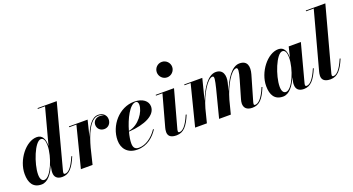

<svg xmlns="http://www.w3.org/2000/svg" viewBox="-50 -1372 3664 1994"><g transform="rotate(-20 1782.0 -375.0)"><path d="M356.5 -347.5C356.5 -417 334.5 -470 272 -470C150 -470 23.5 -305.5 23.5 -152.5C23.5 -53 61.5 10 153.5 10C223 10 276 -63 310 -146L300.5 -97.5C298.5 -88 298 -76.5 298 -67.5C298 -21 324 10 383 10C460.5 10 504.5 -45.5 551.5 -157.5L543 -160.5C491.5 -40.5 452.5 -11.5 420 -11.5C409 -11.5 405.5 -19 405.5 -26C405.5 -30.5 406 -35.5 407.5 -41.5L596 -750H384V-741H463.5L356.5 -341.5C356.5 -343.5 356.5 -345.5 356.5 -347.5ZM349 -350C349 -227.5 267 -25 197 -25C168.5 -25 153 -51.5 153 -99.5C153 -216.5 238 -436 305 -436C337 -436 349 -401 349 -350Z M704.5 -451 590 0H719L762 -176C794 -294.5 853.5 -460.5 949.5 -460.5C973.5 -460.5 993 -453.5 1007 -441C994.5 -448 979.5 -451.5 963 -451.5C919 -451.5 887 -422.5 887 -381C887 -338.5 919 -308 962.5 -308C1007.5 -308 1038.5 -343.5 1038.5 -388.5C1038.5 -436.5 1002 -469.5 950 -469.5C875.5 -469.5 823.5 -379.5 788 -282.5L831.5 -460H625V-451Z M1173 -72.5C1173 -105.5 1180 -149.5 1192.5 -195.5C1376 -207.5 1497.5 -268 1497.5 -363C1497.5 -423 1442.5 -470 1348 -470C1182.5 -470 1050 -314.5 1050 -150C1050 -60 1104.5 10 1213 10C1324.5 10 1397.5 -58.5 1444 -129.5L1436 -134C1381.5 -52.5 1307 -3 1234 -3C1197.5 -3 1173 -19.5 1173 -72.5ZM1361 -460.5C1382.5 -460.5 1389.5 -442 1389.5 -421.5C1389.5 -345 1307.5 -221 1194.5 -203.5C1228.5 -325 1296.5 -460.5 1361 -460.5Z M1674.5 -675C1674.5 -629.5 1711 -589.5 1759 -589.5C1807 -589.5 1844.5 -629.5 1844.5 -675C1844.5 -720.5 1807 -760 1759 -760C1711 -760 1674.5 -720.5 1674.5 -675ZM1816 -157.5 1807 -160.5C1756 -40.5 1716 -11.5 1683.5 -11.5C1673.5 -11.5 1670 -18 1670 -26.5C1670 -31 1670.5 -36.5 1672 -42.5L1786.5 -460H1584V-451H1655.5L1560.5 -106C1557.5 -95 1553.5 -77 1553.5 -59.5C1553.5 -17 1579.5 10 1644 10C1725 10 1768.5 -45.5 1816 -157.5Z M2247 0 2285.5 -149.5C2327 -297 2408.5 -433.5 2463 -433.5C2486.5 -433.5 2482 -393.5 2457.5 -308L2401 -114.5C2397 -101 2393 -82.5 2393 -68C2393 -22.5 2419.5 10 2483 10C2560 10 2605 -37 2653.5 -157.5L2645 -160.5C2595 -38.5 2551 -9 2519.5 -9C2511 -9 2506.5 -14 2506.5 -21.5C2506.5 -28 2509 -38 2511 -46L2590.5 -319.5C2613.5 -400.5 2600 -469.5 2511.5 -469.5C2426 -469.5 2354 -357.5 2307.5 -235.5L2329.5 -319.5C2350 -400.5 2329.5 -469.5 2249 -469.5C2162 -469.5 2087 -351 2040 -227L2099 -460H1899V-451H1967L1852.5 0H1982.5L2021 -151.5C2062.5 -298 2148 -436 2202 -436C2226.5 -436 2217 -394.5 2196.5 -308L2117.5 0Z M3026 -347.5C3026 -415.5 3005 -470 2941.5 -470C2819.5 -470 2693 -305.5 2693 -152.5C2693 -53 2731 10 2823 10C2892.5 10 2945.5 -63 2980 -146.5L2970 -97.5C2968.5 -90.5 2967.5 -81 2967.5 -67.5C2967.5 -21 2993.5 10 3052.5 10C3129.5 10 3174 -45.5 3221 -157.5L3212.5 -160.5C3161.5 -40.5 3121 -11.5 3089.5 -11.5C3079.5 -11.5 3075 -17.5 3075 -26C3075 -30.5 3076 -35.5 3077 -41L3188.5 -460H3054L3026 -344C3026 -345.5 3026 -346.5 3026 -347.5ZM3018.5 -350C3018.5 -227.5 2936.5 -25 2866.5 -25C2838.5 -25 2822.5 -51 2822.5 -99.5C2822.5 -217 2907.5 -436 2974.5 -436C3006.5 -436 3018.5 -401 3018.5 -350Z M3517 -157.5 3508.5 -160.5C3457.5 -40.5 3417 -11.5 3385 -11.5C3375.5 -11.5 3371 -17.5 3371 -26C3371 -30.5 3372 -36.5 3373.5 -42L3564.5 -750H3348.5V-741H3433L3261.5 -106C3259 -96 3254.5 -78.5 3254.5 -59.5C3254.5 -17.5 3282 10 3346.5 10C3425.5 10 3470 -45.5 3517 -157.5Z"/></g></svg>

Font: Bodoni* 24pt
Style: Bold Italic
Weight: 700
Italic angle: -13°
Version: Version 2.3